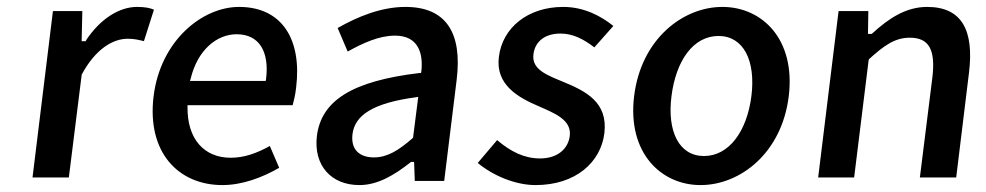

<svg xmlns="http://www.w3.org/2000/svg" viewBox="-20 -523 2851 555"><path d="M179 -10 216 -306V-307C256 -382 307 -411 349 -411C368 -411 380 -408 396 -404L425 -495C414 -500 399 -503 376 -503C326 -503 271 -470 229 -407L228 -404H216L218 -491H133L74 -10Z M623 12C679 12 737 -9 787 -38L760 -101C722 -80 686 -67 647 -67C570 -67 521 -121 522 -214V-219H826C829 -230 834 -250 836 -270C853 -408 796 -503 671 -503C565 -503 444 -406 424 -245C404 -82 496 12 623 12ZM531 -295C551 -379 607 -424 664 -424C730 -424 759 -373 749 -294L748 -289H529Z M1019 12C1072 12 1120 -17 1167 -54L1168 -55H1177L1179 0H1264L1300 -292C1317 -430 1268 -503 1152 -503C1082 -503 1014 -475 956 -442L985 -374C1030 -399 1076 -420 1122 -420C1187 -420 1204 -372 1198 -317L1197 -312H1193C999 -289 909 -233 896 -130C886 -45 937 12 1019 12ZM1183 -242 1189 -243 1174 -125 1172 -123C1133 -89 1100 -68 1061 -68C1021 -68 993 -89 999 -136C1006 -189 1056 -225 1183 -242Z M1528 12C1645 12 1717 -55 1727 -138C1738 -228 1672 -260 1609 -286C1564 -305 1516 -321 1522 -366C1526 -401 1553 -426 1600 -426C1636 -426 1667 -410 1698 -386L1753 -448C1718 -476 1669 -503 1608 -503C1506 -503 1432 -443 1422 -358C1412 -278 1478 -241 1537 -216C1582 -196 1633 -177 1627 -130C1622 -92 1591 -65 1541 -65C1495 -65 1456 -85 1417 -118L1361 -52C1404 -16 1469 12 1528 12Z M2005 12C2120 12 2240 -81 2260 -245C2280 -410 2183 -503 2068 -503C1954 -503 1833 -410 1813 -245C1793 -81 1891 12 2005 12ZM2057 -419C2129 -419 2165 -348 2152 -245C2139 -143 2087 -72 2015 -72C1943 -72 1908 -143 1921 -245C1934 -348 1984 -419 2057 -419Z M2449 -10 2491 -350 2492 -352C2536 -392 2567 -414 2610 -414C2665 -414 2685 -380 2675 -298L2639 -10H2744L2781 -313C2796 -436 2760 -503 2660 -503C2598 -503 2548 -469 2501 -426L2499 -425H2489L2490 -491H2404L2345 -10Z"/></svg>

Font: Falling Sky
Style: LightObl
Weight: 400
Designer: Paul D. Hunt
Foundry: Adobe Systems Incorporated
Version: Version 1.02